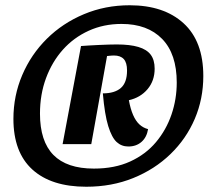

<svg xmlns="http://www.w3.org/2000/svg" viewBox="-20 -699 804 730"><path d="M308 11Q175 11 103 -54.5Q31 -120 31 -247Q31 -335 64.5 -413.5Q98 -492 158 -551.5Q218 -611 299 -645Q380 -679 473 -679Q603 -679 678 -610.5Q753 -542 753 -410Q753 -323 720.5 -247Q688 -171 628 -113Q568 -55 486.5 -22Q405 11 308 11ZM337 -58Q416 -58 475 -85Q534 -112 573 -158.5Q612 -205 632 -263.5Q652 -322 652 -385Q652 -494 596.5 -551Q541 -608 442 -608Q374 -608 317 -582Q260 -556 219 -510Q178 -464 155 -402Q132 -340 132 -267Q132 -162 183 -110Q234 -58 337 -58ZM468 -142Q442 -142 423.5 -159Q405 -176 391.5 -219.5Q378 -263 371 -344Q416 -344 439.5 -364.5Q463 -385 463 -431Q463 -461 450.5 -474.5Q438 -488 413 -488Q407 -488 402.5 -487.5Q398 -487 387 -486L327 -151H218L288 -524Q300 -525 317.5 -526Q335 -527 355 -528Q375 -529 393.5 -529.5Q412 -530 424 -530Q474 -530 506 -520.5Q538 -511 553 -491Q568 -471 568 -438Q568 -392 541 -360Q514 -328 470 -318Q476 -285 486 -262Q496 -239 510 -226Q524 -213 543 -208Q538 -177 518 -159.5Q498 -142 468 -142Z"/></svg>

Font: Sansita Swashed Light ExtraBold
Style: Regular
Weight: 800
Version: Version 1.003